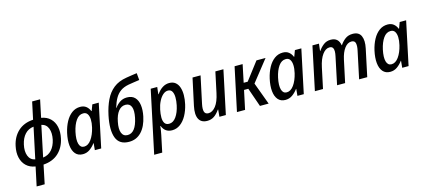

<svg xmlns="http://www.w3.org/2000/svg" viewBox="-70 -1414 5115 2306"><g transform="rotate(-15 2488.0 -261.5)"><path d="M161 240 211 5Q141 -6 98 -47.5Q55 -89 40.5 -153Q26 -217 43 -295Q66 -404 138.5 -471Q211 -538 327 -545L373 -760H472L426 -542Q495 -531 538 -489Q581 -447 595 -383Q609 -319 592 -241Q569 -133 497.5 -66.5Q426 0 309 8L261 240ZM143 -286Q125 -205 147 -147.5Q169 -90 229 -78L311 -463Q245 -456 202.5 -409.5Q160 -363 143 -286ZM493 -252Q510 -333 488.5 -390Q467 -447 407 -460L326 -75Q392 -83 434 -129.5Q476 -176 493 -252Z M799 10Q741 10 708 -28.5Q675 -67 668.5 -134Q662 -201 681 -287Q698 -362 730 -421Q762 -480 808 -514Q854 -548 912 -548Q957 -548 986 -525Q1015 -502 1030 -464H1034L1062 -539H1142L1028 0H949L957 -85H954Q923 -43 885 -16.5Q847 10 799 10ZM837 -74Q887 -74 926.5 -128.5Q966 -183 987 -271Q1000 -326 998 -369.5Q996 -413 978.5 -438.5Q961 -464 926 -463Q874 -463 837 -410.5Q800 -358 781 -272Q761 -178 776 -126Q791 -74 837 -74Z M1375 10Q1253 10 1216 -88.5Q1179 -187 1216 -363Q1238 -466 1276.5 -546Q1315 -626 1378.5 -676.5Q1442 -727 1541 -743Q1568 -748 1603.5 -753Q1639 -758 1674 -763L1682 -676Q1642 -670 1606 -665Q1570 -660 1544 -655Q1481 -643 1441 -614Q1401 -585 1374.5 -538.5Q1348 -492 1328 -424H1332Q1359 -462 1396.5 -487Q1434 -512 1484 -512Q1546 -512 1580.5 -476.5Q1615 -441 1623.5 -379.5Q1632 -318 1616 -241Q1591 -122 1529 -56Q1467 10 1375 10ZM1378 -73Q1479 -73 1516 -251Q1534 -338 1515.5 -384.5Q1497 -431 1444 -431Q1392 -431 1356 -386Q1320 -341 1304 -258Q1286 -171 1305.5 -122Q1325 -73 1378 -73Z M1623 238 1788 -539H1869L1859 -451H1863Q1931 -548 2019 -548Q2066 -548 2095.5 -524Q2125 -500 2139 -458Q2153 -416 2152.5 -362.5Q2152 -309 2139 -251Q2122 -176 2089.5 -117Q2057 -58 2011 -24Q1965 10 1909 10Q1821 10 1787 -76H1783Q1781 -51 1776.5 -22.5Q1772 6 1767 29L1723 238ZM1894 -75Q1945 -75 1982.5 -127.5Q2020 -180 2038 -265Q2049 -317 2048.5 -362.5Q2048 -408 2032 -436Q2016 -464 1981 -464Q1948 -464 1918.5 -438Q1889 -412 1866.5 -367.5Q1844 -323 1833 -268Q1822 -216 1822 -172Q1822 -128 1839 -101.5Q1856 -75 1894 -75Z M2346 10Q2271 10 2242.5 -45.5Q2214 -101 2236 -205L2308 -539H2408L2336 -202Q2323 -140 2333.5 -107.5Q2344 -75 2384 -75Q2433 -75 2474.5 -127.5Q2516 -180 2538 -286L2592 -539H2692L2578 0H2498L2506 -88H2502Q2467 -38 2430.5 -14Q2394 10 2346 10Z M2716 0 2831 -539H2931L2885 -319H2935L3103 -539H3216L3008 -276L3110 0H3002L2920 -235H2867L2817 0Z M3318 10Q3260 10 3227 -28.5Q3194 -67 3187.5 -134Q3181 -201 3200 -287Q3217 -362 3249 -421Q3281 -480 3327 -514Q3373 -548 3431 -548Q3476 -548 3505 -525Q3534 -502 3549 -464H3553L3581 -539H3661L3547 0H3468L3476 -85H3473Q3442 -43 3404 -16.5Q3366 10 3318 10ZM3356 -74Q3406 -74 3445.5 -128.5Q3485 -183 3506 -271Q3519 -326 3517 -369.5Q3515 -413 3497.5 -438.5Q3480 -464 3445 -463Q3393 -463 3356 -410.5Q3319 -358 3300 -272Q3280 -178 3295 -126Q3310 -74 3356 -74Z M3685 0 3799 -539H3880L3870 -451H3874Q3900 -490 3937.5 -519Q3975 -548 4027 -548Q4123 -548 4139 -450H4142Q4169 -491 4207 -519.5Q4245 -548 4300 -548Q4377 -548 4402.5 -490.5Q4428 -433 4408 -339L4336 0H4235L4307 -340Q4319 -395 4311 -429Q4303 -463 4262 -463Q4214 -463 4176.5 -413.5Q4139 -364 4120 -276L4061 0H3961L4033 -342Q4040 -373 4040.5 -400.5Q4041 -428 4029.5 -445.5Q4018 -463 3989 -463Q3941 -463 3901 -408.5Q3861 -354 3840 -254L3786 0Z M4621 10Q4563 10 4530 -28.5Q4497 -67 4490.5 -134Q4484 -201 4503 -287Q4520 -362 4552 -421Q4584 -480 4630 -514Q4676 -548 4734 -548Q4779 -548 4808 -525Q4837 -502 4852 -464H4856L4884 -539H4964L4850 0H4771L4779 -85H4776Q4745 -43 4707 -16.5Q4669 10 4621 10ZM4659 -74Q4709 -74 4748.5 -128.5Q4788 -183 4809 -271Q4822 -326 4820 -369.5Q4818 -413 4800.5 -438.5Q4783 -464 4748 -463Q4696 -463 4659 -410.5Q4622 -358 4603 -272Q4583 -178 4598 -126Q4613 -74 4659 -74Z"/></g></svg>

Font: Noto Sans SemiCondensed Medium
Style: Italic
Weight: 500
Width: 4
Italic angle: -12°
Designer: Monotype Design Team
Foundry: Monotype Imaging Inc.
Version: Version 2.013; ttfautohint (v1.8.4.7-5d5b)